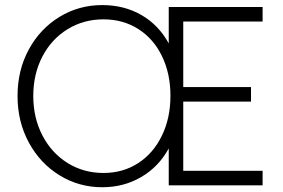

<svg xmlns="http://www.w3.org/2000/svg" viewBox="-20 -748 1142 775"><path d="M50.8 -360.4Q50.8 -464.8 96.4 -548.6Q142.1 -632.3 220.2 -679.9Q298.3 -727.5 392.6 -727.5Q481.4 -727.5 551 -687.3Q620.6 -647 661.1 -572.8V-719.7H1040V-661.1H719.7V-396.5H993.2V-337.9H719.7V-58.6H1040V0H661.1V-148.9Q620.6 -74.7 550 -33.4Q479.5 7.8 392.6 7.8Q298.8 7.8 220.5 -40.3Q142.1 -88.4 96.4 -172.6Q50.8 -256.8 50.8 -360.4ZM668 -361.3Q668 -450.7 634 -521Q600.1 -591.3 538.6 -630.6Q477.1 -669.9 397.5 -669.9Q317.4 -669.9 252.7 -630.1Q188 -590.3 151.1 -519.8Q114.3 -449.2 114.3 -360.4Q114.3 -272 151.4 -200.9Q188.5 -129.9 253.2 -89.8Q317.9 -49.8 397.5 -49.8Q476.6 -49.8 537.8 -89.6Q599.1 -129.4 633.5 -200.4Q668 -271.5 668 -361.3Z"/></svg>

Font: Reddit Sans Fudge Light
Style: Regular
Weight: 300
Designer: Stephen Hutchings
Foundry: Reddit
Version: Version 1.013